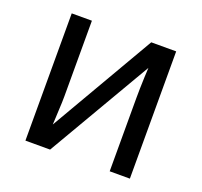

<svg xmlns="http://www.w3.org/2000/svg" viewBox="-99 -648 798 760"><g transform="rotate(20 300.0 -268.0)"><path d="M80 0V-536H165V-218Q165 -206 164.5 -191Q164 -176 163 -159Q162 -142 161.5 -126.5Q161 -111 160 -97L415 -536H520V0H435V-307Q435 -325 435.5 -348.5Q436 -372 437 -396Q438 -420 439 -437L184 0Z"/></g></svg>

Font: Noto Sans Mono
Style: Regular
Weight: 400
Designer: Monotype Design Team
Foundry: Monotype Imaging Inc.
Version: Version 2.014